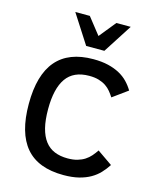

<svg xmlns="http://www.w3.org/2000/svg" viewBox="-136 -1022 919 1129"><g transform="rotate(15 324.0 -458.0)"><path d="M615.2 -115.2Q597.7 -87.9 575.4 -64.2Q553.2 -40.5 523.2 -23.2Q493.2 -5.9 453.1 4.2Q413.1 14.2 359.9 14.2Q205.1 14.2 130.1 -73.7Q55.2 -161.6 55.2 -337.9Q55.2 -515.1 130.4 -602.5Q205.6 -689.9 355 -689.9Q406.2 -689.9 445.8 -680.4Q485.4 -670.9 515.6 -654.3Q545.9 -637.7 567.6 -615Q589.4 -592.3 605 -565.9L514.2 -500Q503.4 -516.6 490.5 -532.7Q477.5 -548.8 459.2 -561.3Q440.9 -573.7 416 -581.3Q391.1 -588.9 356.9 -588.9Q261.7 -588.9 217.3 -525.9Q172.9 -462.9 172.9 -337.9Q172.9 -271 184.8 -223.6Q196.8 -176.3 220.2 -145.8Q243.7 -115.2 278.3 -101.1Q313 -86.9 357.9 -86.9Q391.6 -86.9 417 -94.2Q442.4 -101.6 461.7 -114Q481 -126.5 495.6 -143.3Q510.3 -160.2 522.9 -179.2ZM403.8 -753.9H293L179.7 -930.2H268.1L347.7 -829.1L429.7 -930.2H517.1Z"/></g></svg>

Font: Lorenzo Sans Medium
Style: Regular
Weight: 500
Foundry: Intel Corporation
Version: Version 1.00; ttfautohint (v1.5)